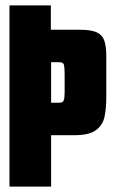

<svg xmlns="http://www.w3.org/2000/svg" viewBox="-20 -690 425 710"><path d="M15 -670H168V-580H276Q319 -580 339.5 -569.5Q360 -559 366.5 -537.5Q373 -516 373 -484V-328Q373 -292 367 -260.5Q361 -229 336 -209.5Q311 -190 254 -190H169V0H15ZM198 -310Q212 -310 215.5 -318.5Q219 -327 219 -348V-409Q219 -446 215.5 -453Q212 -460 198 -460H169V-310Z"/></svg>

Font: Smooch Sans Thin Black
Style: Regular
Weight: 900
Version: Version 1.010